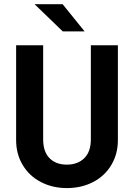

<svg xmlns="http://www.w3.org/2000/svg" viewBox="-20 -911 653 936"><path d="M58.6 -227.5V-690.4H190.4V-232.4Q190.4 -171.9 220.7 -140.6Q252 -108.4 305.7 -108.4Q359.4 -108.4 391.6 -140.6Q422.9 -171.9 422.9 -232.4V-690.4H554.7V-227.5Q554.7 -160.2 522.5 -106.4Q490.2 -52.7 433.6 -23.4Q377 5.9 305.7 5.9Q236.3 5.9 179.7 -23.4Q123 -52.7 90.8 -106.4Q58.6 -160.2 58.6 -227.5ZM148.4 -890.6H285.2L392.6 -757.8H286.1Z"/></svg>

Font: Altinn-DIN
Style: DIN-Bold
Weight: 700
Designer: Charles Nix
Foundry: Altinn
Version: Version 2.00